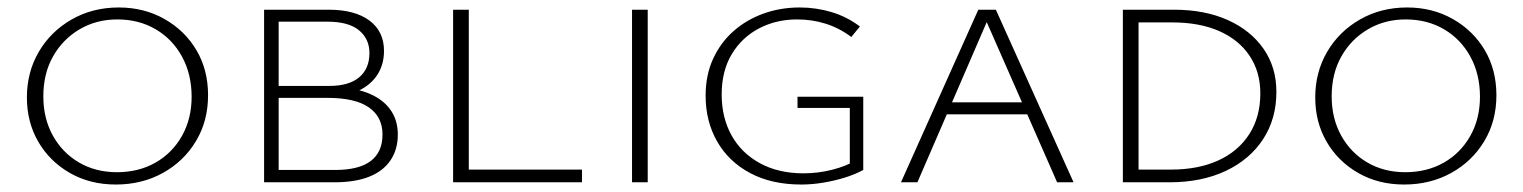

<svg xmlns="http://www.w3.org/2000/svg" viewBox="-20 -488 4078 514"><path d="M290 6Q221 6 167 -25Q113 -56 82.5 -108.5Q52 -161 52 -227Q52 -295 84 -349.5Q116 -404 172 -436Q228 -468 298 -468Q366 -468 420.5 -437Q475 -406 506 -353.5Q537 -301 537 -233Q537 -164 504.5 -110Q472 -56 416 -25Q360 6 290 6ZM293 -27Q351 -27 396 -52.5Q441 -78 467 -124Q493 -170 493 -229Q493 -289 467.5 -336Q442 -383 397 -409.5Q352 -436 294 -436Q238 -436 193 -409.5Q148 -383 122 -337Q96 -291 96 -230Q96 -171 121.5 -125Q147 -79 191.5 -53Q236 -27 293 -27Z M687 0V-462H860Q930 -462 969 -433Q1008 -404 1008 -352Q1008 -315 990 -287.5Q972 -260 938.5 -244.5Q905 -229 858 -229L864 -255Q922 -255 962 -240Q1002 -225 1023.5 -196.5Q1045 -168 1045 -128Q1045 -88 1025.5 -59Q1006 -30 968.5 -15Q931 0 875 0ZM726 -33H877Q941 -33 972.5 -57Q1004 -81 1004 -128Q1004 -175 967.5 -200.5Q931 -226 856 -226H714V-258H862Q914 -258 941.5 -281Q969 -304 969 -346Q969 -384 941 -407Q913 -430 856 -430H726Z M1193 0V-462H1235V0ZM1207 0V-34H1538V0Z M1672 0V-462H1714V0Z M2125 6Q2046 6 1988.5 -24.5Q1931 -55 1900 -109Q1869 -163 1869 -232Q1869 -287 1889 -330.5Q1909 -374 1943.5 -404.5Q1978 -435 2023.5 -451.5Q2069 -468 2121 -468Q2165 -468 2206.5 -455.5Q2248 -443 2282 -417L2259 -389Q2227 -413 2190.5 -424.5Q2154 -436 2114 -436Q2058 -436 2012 -412Q1966 -388 1939 -343Q1912 -298 1912 -235Q1912 -173 1938.5 -125.5Q1965 -78 2014.5 -51Q2064 -24 2131 -24Q2170 -24 2207.5 -33.5Q2245 -43 2272 -59L2255 -34V-199H2115V-229H2291V-33Q2269 -21 2241.5 -12.5Q2214 -4 2184 1Q2154 6 2125 6Z M2392 0 2599 -462H2646L2854 0H2810L2614 -446H2629L2436 0ZM2493 -182 2505 -214H2734L2749 -182Z M3111 0H2986V-462H3123Q3205 -462 3266.5 -434.5Q3328 -407 3362.5 -357.5Q3397 -308 3397 -242Q3397 -170 3361.5 -115.5Q3326 -61 3261.5 -30.5Q3197 0 3111 0ZM3354 -238Q3354 -296 3325 -339Q3296 -382 3243.5 -405Q3191 -428 3118 -428H3028V-34H3115Q3188 -34 3241.5 -58.5Q3295 -83 3324.5 -129Q3354 -175 3354 -238Z M3739 6Q3670 6 3616 -25Q3562 -56 3531.5 -108.5Q3501 -161 3501 -227Q3501 -295 3533 -349.5Q3565 -404 3621 -436Q3677 -468 3747 -468Q3815 -468 3869.5 -437Q3924 -406 3955 -353.5Q3986 -301 3986 -233Q3986 -164 3953.5 -110Q3921 -56 3865 -25Q3809 6 3739 6ZM3742 -27Q3800 -27 3845 -52.5Q3890 -78 3916 -124Q3942 -170 3942 -229Q3942 -289 3916.5 -336Q3891 -383 3846 -409.5Q3801 -436 3743 -436Q3687 -436 3642 -409.5Q3597 -383 3571 -337Q3545 -291 3545 -230Q3545 -171 3570.5 -125Q3596 -79 3640.5 -53Q3685 -27 3742 -27Z"/></svg>

Font: Ysabeau SC ExtraLight
Style: Regular
Weight: 250
Designer: Christian Thalmann (Catharsis Fonts)
Version: Version 2.001;gftools[0.9.30]; featfreeze: smcp